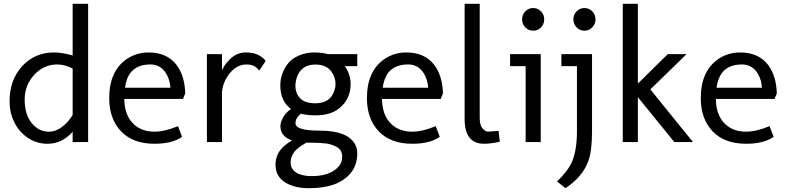

<svg xmlns="http://www.w3.org/2000/svg" viewBox="-20 -740 4099 1000"><path d="M227.1 8.8Q170.4 8.8 124.5 -22.5Q78.6 -53.7 54.2 -103.8Q29.8 -153.8 29.8 -210.9Q29.8 -324.7 95.9 -395.8Q162.1 -466.8 260.3 -466.8Q301.3 -466.8 358.4 -451.2V-720.2H439V0H358.4V-53.7Q303.2 8.8 227.1 8.8ZM358.4 -382.8Q317.9 -404.3 278.3 -404.3Q210 -404.3 160.2 -352.5Q108.4 -297.4 108.4 -221.2Q108.4 -145 144.8 -99.6Q181.2 -54.2 234.4 -54.2Q270.5 -54.2 303.2 -78.9Q335.9 -103.5 358.4 -141.6Z M763.2 -404.3Q695.3 -404.3 661.6 -363.3Q638.2 -335 630.9 -283.2H867.7Q863.3 -336.4 835.9 -370.6Q808.1 -404.3 763.2 -404.3ZM928.2 -26.9Q875.5 8.8 785.6 8.8Q671.9 8.8 610.4 -56.2Q548.8 -121.1 548.8 -229Q548.8 -369.6 640.1 -432.6Q690.9 -466.8 753.4 -466.8Q850.1 -466.8 899.9 -401.4Q941.9 -345.2 944.8 -253.9L933.1 -224.6H627.4Q628.4 -143.6 670.9 -98.9Q713.4 -54.2 784.2 -54.2Q837.9 -54.2 907.2 -83Z M1057.6 0V-458H1136.2V-374Q1153.8 -412.1 1186.3 -439.5Q1218.8 -466.8 1260 -466.8Q1301.3 -466.8 1327.9 -452.4Q1354.5 -438 1363.3 -421.9L1330.1 -372.1Q1323.2 -380.9 1316.9 -386.7Q1298.8 -404.3 1263.7 -404.3Q1228.5 -404.3 1200.2 -381.8Q1171.9 -358.9 1155.3 -326.2Q1138.7 -293.5 1136.2 -260.7V0Z M1623 -403.8Q1545.9 -403.8 1524.4 -332Q1518.6 -313.5 1518.6 -293.9Q1518.6 -253.4 1543.5 -227.8Q1568.4 -202.1 1623 -202.1Q1700.2 -202.1 1721.7 -268.6Q1727.5 -285.6 1727.5 -302.7Q1727.5 -338.4 1704.6 -369.1Q1677.7 -403.8 1623 -403.8ZM1775.9 -395.5Q1806.2 -352.5 1806.2 -303.2Q1806.2 -223.1 1746.6 -175.8Q1701.2 -139.2 1623 -139.2Q1581.1 -139.2 1547.9 -147.9Q1519 -126 1519 -98.1Q1519 -59.6 1644.5 -59.6Q1789.1 -59.6 1828.6 10.3Q1840.8 31.7 1840.8 59.1Q1840.8 119.1 1807.1 160.6Q1742.7 240.2 1589.8 240.2Q1512.2 240.2 1463.6 209Q1415 177.7 1415 117.7Q1415 56.6 1464.8 16.1Q1479.5 4.4 1501 -8.8Q1440.4 -29.3 1440.4 -83Q1440.4 -103 1454.1 -127.9Q1467.8 -152.8 1495.6 -172.4Q1441.4 -211.4 1439.9 -292V-294.9Q1439.9 -357.9 1479.5 -408.7Q1500 -435.1 1537.1 -450.9Q1574.2 -466.8 1616 -466.8Q1657.7 -466.8 1687.5 -458H1840.8V-395.5ZM1576.2 2.9Q1528.8 29.3 1512.7 51.3Q1493.7 76.7 1493.7 105Q1493.7 133.3 1510.7 149.4Q1540 177.2 1604.5 177.2Q1693.4 177.2 1738.3 133.3Q1762.2 109.9 1762.2 76.2Q1762.2 41.5 1734.9 25.9Q1705.6 10.3 1678.2 7.3Q1641.1 3.4 1614 3.4Q1586.9 3.4 1576.2 2.9Z M2105.5 -404.3Q2037.6 -404.3 2003.9 -363.3Q1980.5 -335 1973.1 -283.2H2210Q2205.6 -336.4 2178.2 -370.6Q2150.4 -404.3 2105.5 -404.3ZM2270.5 -26.9Q2217.8 8.8 2127.9 8.8Q2014.2 8.8 1952.6 -56.2Q1891.1 -121.1 1891.1 -229Q1891.1 -369.6 1982.4 -432.6Q2033.2 -466.8 2095.7 -466.8Q2192.4 -466.8 2242.2 -401.4Q2284.2 -345.2 2287.1 -253.9L2275.4 -224.6H1969.7Q1970.7 -143.6 2013.2 -98.9Q2055.7 -54.2 2126.5 -54.2Q2180.2 -54.2 2249.5 -83Z M2501.5 8.8Q2399.9 8.8 2399.9 -120.1V-720.2H2478.5V-125Q2478.5 -87.4 2493.4 -71Q2508.3 -54.7 2521 -54.7Q2533.7 -54.7 2576.7 -58.6L2583 -1.5Q2534.2 8.8 2501.5 8.8Z M2796.4 -458V0H2717.8V-395.5H2636.7V-458ZM2716.1 -597.4Q2699.2 -614.7 2699.2 -639.2Q2699.2 -663.6 2716.1 -680.9Q2732.9 -698.2 2756.8 -698.2Q2780.8 -698.2 2797.6 -680.9Q2814.5 -663.6 2814.5 -639.2Q2814.5 -614.7 2797.6 -597.4Q2780.8 -580.1 2756.8 -580.1Q2732.9 -580.1 2716.1 -597.4Z M3063.5 -458V-54.2Q3063.5 46.4 3043.9 99.6Q3013.7 181.6 2925.3 240.2L2881.3 205.1Q2934.6 153.3 2954.6 112.3Q2984.9 50.3 2984.9 -54.2V-395.5H2903.8V-458ZM2983.2 -597.4Q2966.3 -614.7 2966.3 -639.2Q2966.3 -663.6 2983.2 -680.9Q3000 -698.2 3023.9 -698.2Q3047.9 -698.2 3064.7 -680.9Q3081.5 -663.6 3081.5 -639.2Q3081.5 -614.7 3064.7 -597.4Q3047.9 -580.1 3023.9 -580.1Q3000 -580.1 2983.2 -597.4Z M3302.2 0H3223.6V-720.2H3302.2V-304.7L3458 -458H3555.7L3367.2 -274.4L3589.4 0H3492.2L3302.2 -233.9Z M3844.2 -404.3Q3776.4 -404.3 3742.7 -363.3Q3719.2 -335 3711.9 -283.2H3948.7Q3944.3 -336.4 3917 -370.6Q3889.2 -404.3 3844.2 -404.3ZM4009.3 -26.9Q3956.5 8.8 3866.7 8.8Q3752.9 8.8 3691.4 -56.2Q3629.9 -121.1 3629.9 -229Q3629.9 -369.6 3721.2 -432.6Q3772 -466.8 3834.5 -466.8Q3931.2 -466.8 3981 -401.4Q4022.9 -345.2 4025.9 -253.9L4014.2 -224.6H3708.5Q3709.5 -143.6 3752 -98.9Q3794.4 -54.2 3865.2 -54.2Q3918.9 -54.2 3988.3 -83Z"/></svg>

Font: Molengo
Style: Regular
Weight: 400
Designer: moyogo
Foundry: moyogo
Version: Version 0.11; ttfautohint (v0.8) -G 32 -r 16 -x